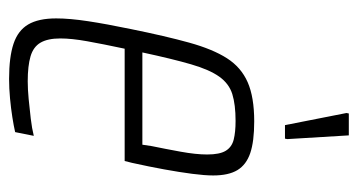

<svg xmlns="http://www.w3.org/2000/svg" viewBox="-198 -562 769 412"><g transform="rotate(90 186.0 -356.5)"><path d="M150 8Q103 8 74.5 -1.5Q46 -11 33 -33Q20 -55 20 -93Q20 -122 26 -161.5Q32 -201 43 -254Q58 -328 72 -378.5Q86 -429 105.5 -459.5Q125 -490 157 -504Q189 -518 241 -518Q284 -518 309 -509.5Q334 -501 345.5 -482Q357 -463 357 -430Q357 -412 353.5 -385Q350 -358 344 -325Q338 -292 330 -256L326 -240H85Q75 -193 69 -159.5Q63 -126 63 -102Q63 -75 72 -59.5Q81 -44 101.5 -38Q122 -32 155 -32Q172 -32 193 -34Q214 -36 235 -38.5Q256 -41 272 -45L264 -5Q251 -2 232 1Q213 4 191.5 6Q170 8 150 8ZM93 -278H291L294 -298Q300 -327 306 -360Q312 -393 312 -417Q312 -444 304 -457Q296 -470 280 -474Q264 -478 240 -478Q205 -478 182.5 -471Q160 -464 145 -443Q130 -422 118.5 -382.5Q107 -343 93 -278ZM249 -584 223 -716 224 -721H271L279 -589L278 -584Z"/></g></svg>

Font: Saira Condensed ExtraLight
Style: Italic
Weight: 250
Width: 3
Italic angle: -12°
Designer: Hector Gatti with collaboration of the Omnibus-Type team
Foundry: Omnibus-Type
Version: Version 1.101